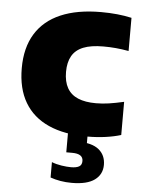

<svg xmlns="http://www.w3.org/2000/svg" viewBox="-55 -602 648 871"><g transform="rotate(5 269.0 -166.0)"><path d="M356.5 10.5Q252 10.5 180 -21.8Q108 -54 70.8 -117Q33.5 -180 33.5 -273Q33.5 -366 72.5 -429.5Q111.5 -493 186.5 -525.2Q261.5 -557.5 370 -557.5Q409 -557.5 443.8 -554Q478.5 -550.5 509.5 -543.5V-392.5Q478.5 -398 451 -400.5Q423.5 -403 394 -403Q338 -403 303 -389Q268 -375 251.5 -346.2Q235 -317.5 235 -273.5Q235 -229 251.5 -200Q268 -171 300.8 -157.2Q333.5 -143.5 382 -143.5Q412 -143.5 440.8 -147.8Q469.5 -152 509.5 -161V-10Q479 -0.5 439.8 5Q400.5 10.5 356.5 10.5ZM304.5 226Q277.5 226 252.8 221.8Q228 217.5 207 210V140Q227 148 251.8 151.8Q276.5 155.5 295 155.5Q319.5 155.5 332 148.2Q344.5 141 344.5 123Q344.5 90 295 90H268V-10H357.5V62.5L315.5 37Q380.5 37 411.8 62.5Q443 88 443 132Q443 175.5 408.5 200.8Q374 226 304.5 226Z"/></g></svg>

Font: Encode Sans SemiExpanded ExtraBold
Style: Regular
Weight: 800
Width: 6
Designer: Multiple Designers
Foundry: Impallari Type
Version: Version 3.002